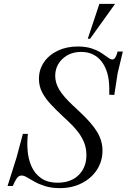

<svg xmlns="http://www.w3.org/2000/svg" viewBox="-20 -960 654 991"><path d="M289 11Q246 11 214 1Q182 -9 159.5 -21.5Q137 -34 120.5 -44Q104 -54 91 -54Q77 -54 67 -40Q57 -26 46 0H19L66 -149L98 -269H124Q119 -227 122.5 -183Q126 -139 142.5 -101.5Q159 -64 192 -40.5Q225 -17 278 -17Q346 -17 386 -56.5Q426 -96 426 -159Q426 -196 413.5 -226Q401 -256 380 -282.5Q359 -309 333 -333L301 -363Q268 -394 241 -423Q214 -452 197.5 -483.5Q181 -515 181 -553Q181 -601 207 -639Q233 -677 278.5 -698.5Q324 -720 381 -720Q423 -720 453 -710Q483 -700 503.5 -686.5Q524 -673 537.5 -663Q551 -653 560 -653Q577 -653 587 -694H614L587 -581L570 -470L544 -471V-501Q544 -590 505.5 -641Q467 -692 399 -692Q341 -692 303 -656.5Q265 -621 265 -568Q265 -532 286 -497Q307 -462 355 -417L386 -388Q454 -325 481.5 -279Q509 -233 509 -183Q509 -128 480.5 -84Q452 -40 402 -14.5Q352 11 289 11ZM433 -760 493 -940H574L445 -760Z"/></svg>

Font: Baskervville
Style: Italic
Weight: 400
Italic angle: -18°
Designer: ANRT
Foundry: ANRT
Version: Version 1.100